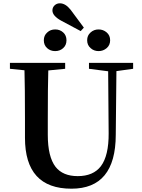

<svg xmlns="http://www.w3.org/2000/svg" viewBox="-20 -1122 857 1161"><path d="M412 19Q131 19 131 -289V-400Q131 -598 128 -697L40 -706V-742H374V-706L272 -696Q269 -599 269 -400V-307Q269 -174 316 -113Q360 -57 450 -57Q544 -57 590 -117Q638 -181 637 -317L634 -691L518 -706V-742H785V-706L684 -692L680 -306Q679 19 412 19ZM266 -926Q285 -944 314 -944Q342 -944 362 -926Q382 -908 382 -878.5Q382 -849 362 -831Q342 -813 313.5 -813Q285 -813 265 -831Q245 -849 245 -878.5Q245 -908 266 -926ZM528 -831Q507 -849 507 -878.5Q507 -908 528 -926Q548 -944 576 -944Q604 -944 625 -926Q646 -908 646 -878.5Q646 -849 625 -831Q604 -813 576 -813Q548 -813 528 -831ZM468 -934 350 -997Q297 -1026 297 -1059Q297 -1077 310 -1089.5Q323 -1102 342 -1102Q376 -1102 407 -1063L487 -955Z"/></svg>

Font: GenRyuMin TW B
Style: Regular
Weight: 700
Version: Version 1.501;PS 1;hotconv 16.6.51;makeotf.lib2.5.65220